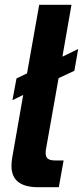

<svg xmlns="http://www.w3.org/2000/svg" viewBox="-20 -783 347 803"><path d="M225 -456 173 -163Q171 -156 171 -143Q171 -126 180.5 -119Q190 -112 210 -112H246L226 0H140Q28 0 28 -89Q28 -105 31 -123L77 -386L32 -364L49 -455L93 -476L144 -763H279L241 -546L307 -578L291 -487Z"/></svg>

Font: Open Sauce One
Style: Bold Italic
Weight: 700
Italic angle: -10°
Designer: Alfredo Marco Pradil
Foundry: Creative Sauce Fz LLC
Version: Version 1.477